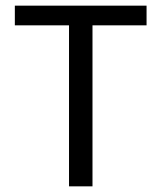

<svg xmlns="http://www.w3.org/2000/svg" viewBox="-20 -659 571 679"><path d="M224.1 0V-625.3H307.1V0ZM32.5 -569.4V-639H498.3V-569.4Z"/></svg>

Font: Anek Gujarati Medium
Style: Regular
Weight: 500
Designer: Mrunmayee Ghaisas (Gujarati), Yesha Goshar (Latin)
Foundry: Ek Type
Version: Version 1.003